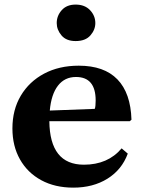

<svg xmlns="http://www.w3.org/2000/svg" viewBox="-20 -828 638 858"><path d="M307.5 10.5Q225.5 10.5 164.2 -22.8Q103 -56 69.2 -115.8Q35.5 -175.5 35.5 -254Q35.5 -337.5 73 -400.5Q110.5 -463.5 177.2 -499Q244 -534.5 332 -534.5Q445.5 -534.5 504.8 -473.2Q564 -412 567.5 -293L560 -286.5H200.5Q202.5 -92 355 -92Q462 -92 523.5 -165L551 -141.5Q524.5 -69.5 460.2 -29.5Q396 10.5 307.5 10.5ZM319.5 -484Q269 -484 239 -445.2Q209 -406.5 202.5 -334L403.5 -341.5Q407.5 -352 407.5 -379Q407.5 -484 319.5 -484ZM318 -644.5Q276 -644.5 254.8 -669.8Q233.5 -695 233.5 -725Q233.5 -757.5 255.8 -782.5Q278 -807.5 318 -807.5Q359 -807.5 382.5 -782.5Q406 -757.5 406 -725Q406 -695 384 -669.8Q362 -644.5 318 -644.5Z"/></svg>

Font: Libre Caslon Text
Style: Bold
Weight: 700
Designer: Pablo Impallari, Rodrigo Fuenzalida, Katja Schimmel
Foundry: Pablo Impallari, Rodrigo Fuenzalida
Version: Version 2.000